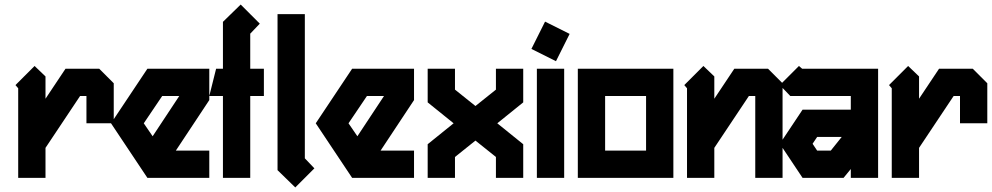

<svg xmlns="http://www.w3.org/2000/svg" viewBox="-20 -782 4360 844"><path d="M132 -492 180 -446V-348L268 -480H416L480 -416V-240H360V-360H332L180 -132V0H60V-394L48 -408Z M628 -480H900V-342L753 -120H900V0H628L468 -240ZM693 -360 612 -240 651 -183 768 -360Z M1038 -762 1122 -678 1080 -634V-480H1140V-360H1080V0H960V-360H900L930 -480H960V-686Z M1200 -720H1320V-86L1362 -42L1278 42L1200 -34Z M1528 -480H1800V-342L1653 -120H1800V0H1528L1368 -240ZM1593 -360 1512 -240 1551 -183 1668 -360Z M1860 -480H1980V-388L2070 -316L2160 -388V-480H2280V-332L2166 -240L2280 -148V0H2160V-92L2070 -164L1980 -92V0H1860V-148L1974 -240L1860 -332Z M2376 -687 2484 -633 2424 -513 2316 -567ZM2340 -480H2460V0H2340Z M2520 -480H2940V0H2520ZM2640 -360V-120H2820V-360Z M3072 -492 3120 -446V-348L3208 -480H3356L3420 -416V0H3300V-360H3272L3120 -132V0H3000V-394L2988 -408Z M3492 -492 3506 -480H3840V0H3720V-39L3688 0H3508L3408 -150L3508 -300H3720V-360H3454L3408 -408ZM3572 -180 3552 -150 3572 -120H3632L3680 -180Z M3972 -492 4020 -446V-348L4108 -480H4256L4320 -416V-240H4200V-360H4172L4020 -132V0H3900V-394L3888 -408Z"/></svg>

Font: SOV_raksil
Style: Book
Weight: 400
Version: Version 1.00